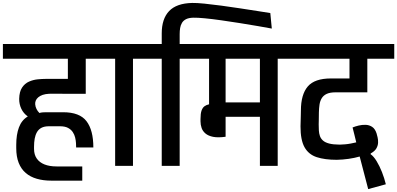

<svg xmlns="http://www.w3.org/2000/svg" viewBox="-56 -1144 2739 1324"><path d="M412 -497.3Q403 -497.3 389.5 -497.3Q376 -497.3 360.3 -497.5Q344.7 -497.7 329.3 -497.7Q314 -497.7 301.5 -497.7Q289 -497.7 281.7 -497.3Q256.7 -496 238.3 -489.7Q220 -483.3 208 -473.2Q196 -463 190.8 -450.7Q185.7 -438.3 186.7 -425Q188 -408 195.7 -392.5Q203.3 -377 216 -364.7Q225.3 -368 236.8 -369Q248.3 -370 260.7 -370H380Q493 -370 540.3 -308.5Q587.7 -247 587.7 -127H469Q469 -139 468 -157.2Q467 -175.3 462.3 -195.3Q457.7 -215.3 445.8 -233.2Q434 -251 412.8 -262.2Q391.7 -273.3 357.7 -273.3H281.3Q250 -273.3 229.8 -262.7Q209.7 -252 198.7 -232.5Q187.7 -213 183.2 -187.7Q178.7 -162.3 178.7 -132V-117.3Q178.7 -77.7 197.5 -50.7Q216.3 -23.7 251 -10Q285.7 3.7 333.7 3.7H418.7H511.3V101.7H297.3Q242.7 101.7 198 88.8Q153.3 76 121.7 49Q90 22 73 -20.7Q56 -63.3 56 -123V-145Q56 -216 74.7 -265.8Q93.3 -315.7 135.7 -341Q106.3 -361.7 91.2 -393.5Q76 -425.3 76.3 -462Q77.3 -512 96.3 -540.3Q115.3 -568.7 144.3 -581.3Q173.3 -594 204.3 -597Q235.3 -600 260 -600H412V-739H-36V-840.7H672.7V-739H535.3V-497.3Z M601 -739V-840.7H998V-739H861V0H738V-739Z M926 -739V-840.7H1317V-739H1183V0H1059.3V-739ZM1808 -1054 1818.3 -947Q1779 -954.3 1721.2 -964.3Q1663.3 -974.3 1598 -984.7Q1532.7 -995 1469.8 -1004Q1407 -1013 1356.3 -1017.8Q1305.7 -1022.7 1278 -1022Q1246.3 -1021.3 1227.5 -1012Q1208.7 -1002.7 1199 -986.5Q1189.3 -970.3 1186.2 -950.7Q1183 -931 1183 -909V-807H1059.3V-913.3Q1059.3 -1014.3 1110.3 -1067.8Q1161.3 -1121.3 1269.3 -1123.7Q1300.7 -1124.3 1353.3 -1119Q1406 -1113.7 1469.5 -1105.2Q1533 -1096.7 1597.5 -1086.8Q1662 -1077 1717.3 -1068.3Q1772.7 -1059.7 1808 -1054Z M1245 -739V-840.7H1991V-739H1859V0H1736.3V-338.7H1499.7V-201Q1447.7 -193.7 1414 -200.3Q1380.3 -207 1361.2 -223.2Q1342 -239.3 1334.3 -261.3Q1326.7 -283.3 1326.7 -307V-323.7Q1326.7 -361 1333.8 -381.3Q1341 -401.7 1354.2 -411.3Q1367.3 -421 1385.7 -424.7V-739ZM1499.7 -438H1736.3V-739H1499.7Z M2266 -42Q2184 -42 2128 -60.3Q2072 -78.7 2044 -128.7Q2016 -178.7 2016.3 -273Q2017 -290 2017.3 -309Q2017.7 -328 2018.3 -347Q2019 -366 2019 -382Q2019 -492 2066.2 -547.5Q2113.3 -603 2226.3 -603H2354V-739H1919V-840.7H2662.7V-739H2477V-507.3Q2439 -507.3 2403.2 -507.3Q2367.3 -507.3 2332 -507.3Q2296.7 -507.3 2257.7 -507.3Q2220 -507.3 2197.2 -496.7Q2174.3 -486 2162.7 -466.8Q2151 -447.7 2147.3 -422.5Q2143.7 -397.3 2143 -369Q2143 -357 2142.7 -342.5Q2142.3 -328 2142.3 -313Q2142.3 -298 2141.7 -286Q2141.7 -264.7 2142.8 -244.3Q2144 -224 2150 -206.3Q2156 -188.7 2170.8 -175.2Q2185.7 -161.7 2213.5 -154.3Q2241.3 -147 2286.7 -146.7Q2303 -147 2322.7 -148.7Q2342.3 -150.3 2362.8 -154.2Q2383.3 -158 2400.7 -162.3Q2394.7 -189.3 2388.2 -213.7Q2381.7 -238 2375.3 -265Q2393.7 -272.7 2417.5 -278.3Q2441.3 -284 2465.7 -283.2Q2490 -282.3 2510.2 -269.2Q2530.3 -256 2540.7 -224.3Q2543.7 -214.3 2547.8 -197Q2552 -179.7 2551.2 -159.7Q2550.3 -139.7 2539.3 -120.5Q2528.3 -101.3 2501 -86.3L2499 -81.3Q2520.7 -66 2541 -32.8Q2561.3 0.3 2577.8 42.2Q2594.3 84 2604.7 126.7L2483 160L2424.3 -64.7Q2390 -54.7 2348.5 -48.7Q2307 -42.7 2266 -42Z"/></svg>

Font: Matangi Light
Style: Regular
Weight: 300
Designer: Prashant Pant
Foundry: The Graphic Ant
Version: Version 3.002